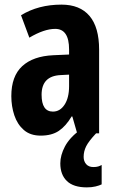

<svg xmlns="http://www.w3.org/2000/svg" viewBox="-20 -577 504 831"><path d="M246 -557Q326 -557 367.5 -508Q409 -459 409 -362V0H314L293 -73H290Q265 -31 234.5 -10.5Q204 10 156 10Q111 10 83 -14.5Q55 -39 42 -78Q29 -117 29 -161Q29 -247 76 -290.5Q123 -334 211 -338L279 -341V-363Q279 -452 219 -452Q171 -452 107 -414L71 -511Q146 -557 246 -557ZM242 -252Q160 -248 160 -167Q160 -94 209 -94Q240 -94 259.5 -124Q279 -154 279 -204V-254ZM342 102Q342 121 353 133.5Q364 146 384 146Q397 146 405 143.5Q413 141 420 137V221Q410 226 393.5 230Q377 234 356 234Q298 234 269.5 206.5Q241 179 241 130Q241 95 261 57Q281 19 327 -15L396 0Q364 34 353 56Q342 78 342 102Z"/></svg>

Font: Noto Sans ExtraCondensed
Style: Bold
Weight: 700
Width: 2
Designer: Monotype Design Team
Foundry: Monotype Imaging Inc.
Version: Version 2.013; ttfautohint (v1.8.4.7-5d5b)